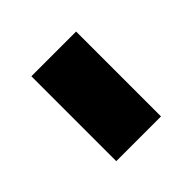

<svg xmlns="http://www.w3.org/2000/svg" viewBox="-25 -242 363 363"><g transform="rotate(45 157.0 -60.0)"><path d="M43.5 0H270.5V-119.6H43.5Z"/></g></svg>

Font: Vazirmatn SemiBold
Style: Regular
Weight: 600
Designer: Saber Rastikerdar
Foundry: Saber Rastikerdar
Version: Version 33.003